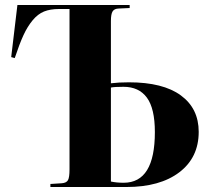

<svg xmlns="http://www.w3.org/2000/svg" viewBox="-20 -750 852 770"><path d="M182.1 0V-12.2L228 -15.1Q246.6 -16.6 252.7 -27.6Q258.8 -38.6 258.8 -70.8V-713.9H216.8Q181.6 -713.9 156.7 -703.9Q131.8 -693.8 111.1 -668.9Q90.3 -644 74.2 -609.1Q58.1 -574.2 39.1 -517.1L24.9 -521L49.8 -730H500V-717.8L456.1 -715.8Q438.5 -715.3 431.6 -704.3Q424.8 -693.4 424.8 -666V-416Q455.6 -419.9 497.1 -419.9Q633.8 -419.9 705.3 -367.4Q776.9 -314.9 776.9 -221.2Q776.9 -118.2 699.2 -59.1Q621.6 0 486.8 0ZM424.8 -22Q446.8 -17.1 476.1 -17.1Q601.1 -17.1 601.1 -220.2Q601.1 -314.9 569.1 -358.4Q537.1 -401.9 475.1 -401.9Q439 -401.9 424.8 -398.9Z"/></svg>

Font: Display Regular
Style: Bold
Weight: 700
Designer: Latin by Veronika Burian and Jose Scaglione. Greek by Irene Vlachou. Cyrillic by Vera Evstafieva.
Foundry: TypeTogether
Version: Version 3.002